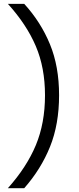

<svg xmlns="http://www.w3.org/2000/svg" viewBox="-20 -796 409 998"><path d="M21 182.1Q118.7 72.8 166.3 -41.5Q213.9 -155.8 213.9 -300.8Q213.9 -444.3 166 -556.4Q118.2 -668.5 21 -775.9H106Q192.4 -681.2 239.7 -565.9Q287.1 -450.7 287.1 -300.8Q287.1 -149.9 240 -33.2Q192.9 83.5 106 182.1Z"/></svg>

Font: Sora Light
Style: Regular
Weight: 300
Designer: Jonathan Barnbrook, Julián Moncada
Foundry: Barnbrook Fonts
Version: Version 2.000